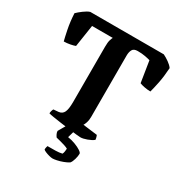

<svg xmlns="http://www.w3.org/2000/svg" viewBox="-206 -847 1117 1190"><g transform="rotate(30 352.5 -252.0)"><path d="M428 0Q421 0 397 -2.5Q373 -5 341.5 -9Q310 -13 278 -17.5Q246 -22 221.5 -26Q197 -30 188 -33Q188 -42 191 -52Q194 -62 197 -66L233 -69Q259 -72 269.5 -94.5Q280 -117 280 -168V-562Q280 -595 285 -611Q290 -627 294 -634H146L122 -477Q110 -472 86.5 -467.5Q63 -463 42 -463Q36 -485 25.5 -536.5Q15 -588 12 -648Q26 -662 50 -680Q74 -698 93 -704H619Q638 -695 660 -679.5Q682 -664 693 -648Q689 -585 679.5 -538.5Q670 -492 662 -463Q641 -463 618 -467.5Q595 -472 584 -477L560 -628Q547 -632 523.5 -636.5Q500 -641 469 -641Q441 -641 432 -624Q423 -607 423 -583V-143Q423 -119 417 -101.5Q411 -84 406 -77L509 -64Q510 -61 513 -53Q516 -45 517 -33Q501 -20 473.5 -10Q446 0 428 0ZM344 200Q334 200 319 196Q304 192 291 186.5Q278 181 274 176Q274 166 276 159Q278 152 279 149Q313 149 337.5 148.5Q362 148 383 143Q387 136 389 123.5Q391 111 391 103Q383 98 366.5 92.5Q350 87 332 82.5Q314 78 302 75Q297 69 291.5 58Q286 47 286 36Q296 19 306.5 0.5Q317 -18 329 -37H383L362 37Q390 41 416 51Q442 61 458.5 72Q475 83 475 91Q475 108 468.5 131Q462 154 452 166Q436 176 414.5 184Q393 192 373.5 196Q354 200 344 200Z"/></g></svg>

Font: Texturina
Style: Bold
Weight: 700
Designer: Guillermo Torres Carreño
Foundry: Omnibus-Type
Version: Version 1.002; ttfautohint (v1.8.3)